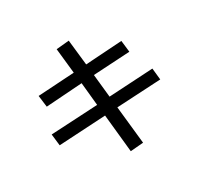

<svg xmlns="http://www.w3.org/2000/svg" viewBox="-169 -926 1301 1251"><g transform="rotate(-30 481.0 -301.0)"><path d="M573 104 476 112 447 -173 94 -153 84 -240 437 -259 420 -432 147 -413 136 -500 410 -517 390 -705 486 -714 507 -523 782 -541 792 -454 516 -438 534 -265 867 -284 876 -197 543 -179Z"/></g></svg>

Font: Gmarket Sans TTF Medium
Style: Regular
Weight: 500
Designer: Creative Director : Sungho Lee; Art Director : Kiwoong Choi; Project Manager : Sori Yang, Jongwook Yoon; Font Designer :
Foundry: Sandoll Inc.
Version: Version 1.000;hotconv 1.0.109;makeotfexe 2.5.65596